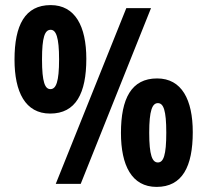

<svg xmlns="http://www.w3.org/2000/svg" viewBox="-20 -722 814 754"><path d="M177 -276C278 -276 319 -356 319 -491C319 -619 275 -702 179 -702C78 -702 37 -623 37 -488C37 -361 79 -276 177 -276ZM199 0H297L573 -690H476ZM178 -372C157 -372 145 -398 145 -489C145 -576 156 -605 179 -605C200 -605 212 -576 212 -489C212 -400 200 -372 178 -372ZM595 12C696 12 737 -68 737 -203C737 -330 694 -414 597 -414C496 -414 455 -335 455 -200C455 -73 497 12 595 12ZM600 -84C578 -84 566 -112 566 -201C566 -288 578 -317 600 -317C622 -317 633 -289 633 -201C633 -112 622 -84 600 -84Z"/></svg>

Font: Noto Sans Kannada ExtraCondensed
Style: Bold
Weight: 700
Width: 2
Designer: Jelle Bosma - Monotype Design Team
Foundry: Monotype Imaging Inc.
Version: Version 2.005